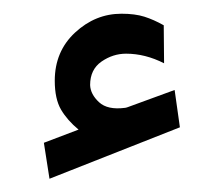

<svg xmlns="http://www.w3.org/2000/svg" viewBox="-20 -804 312 284"><path d="M96.2 -612.3Q79.6 -626 70.3 -641.8Q61 -657.7 61 -684.6Q61 -728 91.1 -755.9Q121.1 -783.7 159.7 -783.7Q179.7 -783.7 193.6 -779.3Q207.5 -774.9 222.2 -766.6L222.7 -710.4Q194.8 -724.6 166.5 -724.6Q147 -724.6 130.1 -712.9Q113.3 -701.2 113.3 -678.2Q113.8 -664.6 126.5 -652.8Q139.2 -641.1 165 -644.5Q166 -644.5 168.9 -645.5L238.3 -670.9L246.1 -615.7L53.2 -539.6L44.9 -592.8Z"/></svg>

Font: Vazirmatn FD NL
Style: Bold
Weight: 700
Designer: Saber Rastikerdar
Foundry: Saber Rastikerdar
Version: Version 33.003